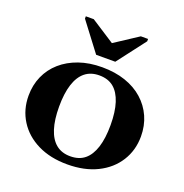

<svg xmlns="http://www.w3.org/2000/svg" viewBox="-134 -869 960 1000"><g transform="rotate(20 345.5 -369.0)"><path d="M292 -578H398L518 -735V-748H478L313 -640H384L217 -748H173V-735ZM657 -258Q657 -181 618.5 -120Q580 -59 510 -24.5Q440 10 345 10Q251 10 181 -24.5Q111 -59 72.5 -120Q34 -181 34 -258Q34 -317 56 -366.5Q78 -416 119 -452Q160 -488 217 -508Q274 -528 345 -528Q416 -528 473.5 -508.5Q531 -489 572 -452.5Q613 -416 635 -366.5Q657 -317 657 -258ZM203 -259Q203 -186 219 -136Q235 -86 266.5 -60.5Q298 -35 345 -35Q394 -35 425 -60.5Q456 -86 472 -136Q488 -186 488 -259Q488 -332 472 -382Q456 -432 425 -457.5Q394 -483 345 -483Q298 -483 266.5 -457.5Q235 -432 219 -382Q203 -332 203 -259Z"/></g></svg>

Font: Roboto Serif 120pt Expanded SemiBold
Style: Regular
Weight: 600
Width: 7
Designer: Greg Gazdowicz
Foundry: Commercial Type
Version: Version 1.008